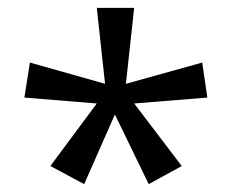

<svg xmlns="http://www.w3.org/2000/svg" viewBox="-20 -780 592 488"><path d="M247 -567 56 -621 42 -532 226 -517 108 -358 194 -312 272 -489 358 -312 442 -358 321 -517 507 -532 494 -621 300 -567 321 -760H226Z"/></svg>

Font: OpenSansMMV
Style: Regular
Weight: 400
Designer: Steve Matteson
Foundry: Ascender Corporation
Version: Version 4.000